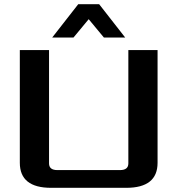

<svg xmlns="http://www.w3.org/2000/svg" viewBox="-20 -900 850 920"><path d="M75 -120V-660H215V-117Q215 -85 255 -85H555Q595 -85 595 -117V-660H735V-120Q735 0 585 0H225Q75 0 75 -120ZM230 -720 355 -880H455L580 -720H478L405 -808L332 -720Z"/></svg>

Font: Xolonium
Style: Regular
Weight: 400
Designer: Severin Meyer
Version: Version 4.2